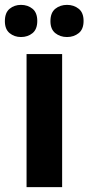

<svg xmlns="http://www.w3.org/2000/svg" viewBox="-38 -768 363 788"><path d="M217 0H71V-546H217ZM-18 -681Q-18 -716 1.5 -732Q21 -748 48 -748Q76 -748 95.5 -732Q115 -716 115 -682Q115 -648 95.5 -632Q76 -616 48 -616Q21 -616 1.5 -632Q-18 -648 -18 -681ZM169 -681Q169 -716 189 -732Q209 -748 237 -748Q265 -748 285 -732Q305 -716 305 -682Q305 -648 285 -632Q265 -616 237 -616Q209 -616 189 -632Q169 -648 169 -681Z"/></svg>

Font: Noto Sans Bengali SemiCondensed
Style: Bold
Weight: 700
Width: 4
Designer: Jelle Bosma - Monotype Design Team
Foundry: Monotype Imaging Inc.
Version: Version 2.003